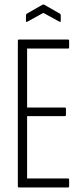

<svg xmlns="http://www.w3.org/2000/svg" viewBox="-20 -830 370 850"><path d="M64 0Q59 0 59 -6V-649Q59 -655 64 -655H281Q286 -655 286 -649V-621Q286 -615 281 -615H100V-354H267Q272 -354 272 -348V-322Q272 -316 267 -316H100V-40H281Q286 -40 286 -34V-6Q286 0 281 0ZM101 -734Q95 -731 95 -736V-761Q95 -767 98 -769L168 -809Q172 -811 176 -809L246 -769Q249 -767 249 -761V-736Q249 -732 243 -734L172 -773Z"/></svg>

Font: Sofia Sans Extra Condensed Light
Style: Regular
Weight: 300
Designer: Botio Nikoltchev, Ani Petrova
Foundry: lettersoup
Version: Version 4.101